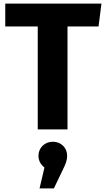

<svg xmlns="http://www.w3.org/2000/svg" viewBox="-20 -713 580 1058"><path d="M9 -693V-567H188V0H352V-567H523L539 -693ZM271 68C226 68 192 102 192 145C192 171 203 193 225 210L198 325H277L323 229C343 189 350 170 350 145C350 101 316 68 271 68Z"/></svg>

Font: Fira Sans
Style: Bold
Weight: 700
Designer: Carrois Corporate & Edenspiekermann AG
Foundry: Carrois Corporate GbR & Edenspiekermann AG
Version: Version 4.203